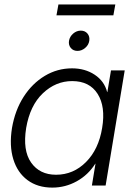

<svg xmlns="http://www.w3.org/2000/svg" viewBox="-20 -831 599 860"><path d="M214.4 9.3Q148.4 9.3 103.3 -24.2Q58.1 -57.6 39.6 -117.9Q21 -178.2 33.7 -257.8Q47.4 -337.4 85.9 -397.5Q124.5 -457.5 180.7 -491.2Q236.8 -524.9 302.7 -524.9Q360.8 -524.9 404.1 -496.3Q447.3 -467.8 460 -418.5H460.9L477.1 -515.6H538.6L453.1 0H391.6L407.7 -97.7H406.7Q375 -47.4 323.7 -19Q272.5 9.3 214.4 9.3ZM231 -48.3Q308.6 -48.3 365.2 -105.2Q421.9 -162.1 437.5 -257.8Q453.6 -353.5 417.2 -410.6Q380.9 -467.8 303.2 -467.8Q229.5 -467.8 171.9 -413.1Q114.3 -358.4 97.2 -257.8Q81.1 -157.2 119.4 -102.8Q157.7 -48.3 231 -48.3ZM496.6 -811 487.8 -762.2H232.9L241.7 -811ZM327.1 -603Q308.1 -603 297.1 -616.2Q286.1 -629.4 289.1 -648.4Q292.5 -667.5 307.9 -680.7Q323.2 -693.8 341.8 -693.8Q360.8 -693.8 371.8 -680.7Q382.8 -667.5 379.9 -648.4Q377 -629.4 361.3 -616.2Q345.7 -603 327.1 -603Z"/></svg>

Font: Inter Display Light
Style: Italic
Weight: 300
Italic angle: -9.39999°
Designer: Rasmus Andersson
Foundry: rsms
Version: Version 4.000;git-a52131595